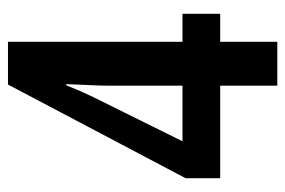

<svg xmlns="http://www.w3.org/2000/svg" viewBox="-140 -594 733 494"><g transform="rotate(-90 227.0 -346.5)"><path d="M439 -147H367V0H254V-147H16V-236L257 -693H367V-244H439ZM254 -244V-427Q254 -447 255 -471.5Q256 -496 257 -516.5Q258 -537 258 -543H255Q246 -520 237 -500Q228 -480 218 -460L111 -244Z"/></g></svg>

Font: Noto Sans Kannada ExtraCondensed SemiBold
Style: Regular
Weight: 600
Width: 2
Designer: Jelle Bosma - Monotype Design Team
Foundry: Monotype Imaging Inc.
Version: Version 2.005; ttfautohint (v1.8.4.7-5d5b)